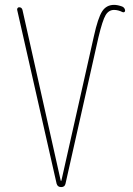

<svg xmlns="http://www.w3.org/2000/svg" viewBox="-20 -760 540 780"><path d="M210 -13.7 49.8 -719.7Q48.8 -723.6 51.3 -727.1Q53.7 -730.5 57.6 -730.5Q68.4 -730.5 71.3 -719.7L226.6 -26.4Q226.6 -25.4 228 -25.4Q229.5 -25.4 229.5 -26.4L361.3 -612.3Q377.9 -687.5 395 -713.9Q412.1 -740.2 443.4 -740.2Q458 -740.2 476.6 -733.4Q487.3 -728.5 488.3 -716.8Q488.3 -712.9 484.9 -710.9Q481.4 -709 477.5 -710.9Q460 -719.7 443.4 -719.7Q421.9 -719.7 409.2 -698.7Q396.5 -677.7 379.9 -608.4L246.1 -13.7Q243.2 0 228.5 0Q213.9 0 210 -13.7Z"/></svg>

Font: Rounded-L Mgen+ 2m thin
Style: Regular
Weight: 100
Designer: [Source Han Sans]
Ryoko NISHIZUKA  (kana & ideographs); Paul D. Hunt (Latin, Greek & Cyrillic); Wenlong ZHANG  (bopomofo
Version: Version 1.059.20150602